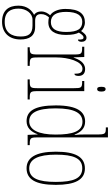

<svg xmlns="http://www.w3.org/2000/svg" viewBox="368 -1168 1042 1817"><g transform="rotate(90 888.5 -259.0)"><path d="M186 242C292 242 353 173 353 67C353 -13 322 -71 234 -71H177C136 -71 113 -86 113 -126C113 -162 128 -183 144 -202C155 -198 177 -196 191 -196C270 -196 310 -257 310 -362C310 -426 301 -459 288 -485C308 -518 321 -529 333 -529C353 -529 354 -513 354 -476C368 -476 375 -489 375 -512C375 -536 362 -557 337 -557C308 -557 291 -531 273 -506C258 -525 227 -542 191 -542C111 -542 64 -489 64 -357C64 -288 90 -234 124 -213C106 -193 88 -165 88 -130C88 -91 104 -71 120 -61C84 -43 33 -1 33 87C33 180 78 242 186 242ZM188 -220C123 -220 92 -271 92 -364C92 -472 129 -517 186 -517C249 -517 282 -479 282 -365C282 -268 252 -220 188 -220ZM187 217C89 217 61 158 61 86C61 15 105 -46 165 -46H222C304 -46 325 -4 325 67C325 153 286 217 187 217Z M427 0H603V-20H592C529 -20 523 -25 523 -96V-274C523 -382 559 -519 630 -519C675 -519 677 -480 677 -443C693 -443 698 -460 698 -483C698 -517 679 -544 634 -544C569 -544 542 -483 524 -435H522L519 -536H422V-516H425C489 -516 495 -511 495 -440V-96C495 -25 489 -20 428 -20H427Z M823 -658C836 -658 846 -666 846 -698C846 -729 836 -738 823 -738C809 -738 801 -729 801 -698C801 -666 809 -658 823 -658ZM731 0H921V-20H908C848 -20 842 -26 842 -96V-536H746V-516H752C810 -516 814 -508 814 -437V-96C814 -26 808 -20 747 -20H731Z M1126 10C1188 10 1227 -31 1250 -95H1252L1256 0H1353V-20H1343C1289 -20 1280 -27 1280 -86V-760H1185V-740H1190C1246 -740 1252 -735 1252 -656V-544C1252 -509 1253 -476 1257 -445H1253C1230 -504 1194 -544 1130 -544C1040 -544 977 -476 977 -267C977 -60 1034 10 1126 10ZM1127 -15C1049 -15 1005 -87 1005 -265C1005 -452 1054 -519 1132 -519C1222 -519 1253 -429 1253 -265C1253 -103 1209 -15 1127 -15Z M1572 10C1675 10 1729 -73 1729 -267C1729 -449 1681 -542 1574 -542C1464 -542 1415 -451 1415 -267C1415 -76 1472 10 1572 10ZM1573 -15C1484 -15 1443 -102 1443 -267C1443 -434 1477 -517 1572 -517C1668 -517 1701 -434 1701 -267C1701 -103 1668 -15 1573 -15Z"/></g></svg>

Font: Noto Serif ExtraCondensed Thin
Style: Regular
Weight: 100
Width: 2
Designer: Monotype Design Team
Foundry: Monotype Imaging Inc.
Version: Version 2.013